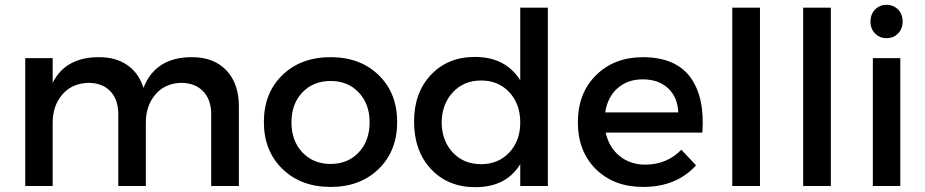

<svg xmlns="http://www.w3.org/2000/svg" viewBox="-20 -774 3851 799"><path d="M85 0V-532.2H199.2V-429.2Q252 -536.1 392.1 -536.1Q462.9 -536.1 510.5 -502.7Q558.1 -469.2 577.1 -408.2Q626.5 -536.1 778.8 -536.1Q870.1 -536.1 922.1 -481.2Q974.1 -426.3 974.1 -331.1V0H858.9V-298.8Q858.9 -359.4 825.2 -394.3Q791.5 -429.2 732.9 -429.2Q666 -427.2 626.5 -380.6Q586.9 -334 586.9 -263.2V0H472.2V-298.8Q472.2 -359.9 439 -394.5Q405.8 -429.2 347.2 -429.2Q279.3 -427.2 239.3 -380.6Q199.2 -334 199.2 -263.2V0Z M1078.1 -266.1Q1078.1 -386.7 1155 -461.4Q1231.9 -536.1 1356 -536.1Q1479 -536.1 1555.9 -461.4Q1632.8 -386.7 1632.8 -266.1Q1632.8 -146 1555.9 -71Q1479 3.9 1356 3.9Q1232.4 3.9 1155.3 -71Q1078.1 -146 1078.1 -266.1ZM1192.9 -265.1Q1192.9 -188 1238.3 -139.9Q1283.7 -91.8 1356 -91.8Q1427.7 -91.8 1472.9 -139.9Q1518.1 -188 1518.1 -265.1Q1518.1 -341.3 1472.9 -389.2Q1427.7 -437 1356 -437Q1283.7 -437 1238.3 -389.4Q1192.9 -341.8 1192.9 -265.1Z M1703.1 -268.1Q1703.1 -388.2 1773.4 -462.6Q1843.8 -537.1 1956.1 -537.1Q2084 -537.1 2145 -439.9V-742.2H2259.8V0H2145V-90.8Q2086.4 4.9 1958 4.9Q1843.8 4.9 1773.4 -70.6Q1703.1 -146 1703.1 -268.1ZM1817.9 -264.2Q1818.8 -188 1864.3 -139.4Q1909.7 -90.8 1981.9 -90.8Q2053.7 -90.8 2099.4 -139.4Q2145 -188 2145 -264.2Q2145 -341.3 2099.6 -390.1Q2054.2 -439 1981.9 -439Q1910.2 -439 1864.5 -389.9Q1818.8 -340.8 1817.9 -264.2Z M2653.8 -536.1Q2790.5 -536.1 2852.1 -453.4Q2913.6 -370.6 2902.8 -222.2H2500.5Q2514.2 -160.6 2558.3 -124.8Q2602.5 -88.9 2665.5 -88.9Q2754.9 -88.9 2815.4 -150.9L2876.5 -85.9Q2794.9 3.9 2656.7 3.9Q2534.2 3.9 2459.5 -70.3Q2384.8 -144.5 2384.8 -265.1Q2384.8 -385.7 2459.7 -460.4Q2534.7 -535.2 2653.8 -536.1ZM2498.5 -306.2H2802.7Q2799.8 -370.1 2760 -407Q2720.2 -443.8 2654.8 -443.8Q2591.8 -443.8 2550 -407Q2508.3 -370.1 2498.5 -306.2Z M3027.3 0V-742.2H3142.6V0Z M3322.3 0V-742.2H3437.5V0Z M3602.5 -684.1Q3602.5 -714.8 3621.6 -734.4Q3640.6 -753.9 3669.4 -753.9Q3698.2 -753.9 3717.3 -734.4Q3736.3 -714.8 3736.3 -684.1Q3736.3 -654.3 3717.3 -634.8Q3698.2 -615.2 3669.4 -615.2Q3640.6 -615.2 3621.6 -634.8Q3602.5 -654.3 3602.5 -684.1ZM3612.3 0V-532.2H3726.6V0Z"/></svg>

Font: Trueno
Style: Regular
Weight: 400
Designer: Julieta Ulanovsky
Foundry: Julieta Ulanovsky
Version: Version 3.001b | FøM Fix